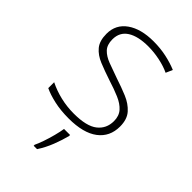

<svg xmlns="http://www.w3.org/2000/svg" viewBox="-230 -686 921 921"><g transform="rotate(45 231.0 -225.5)"><path d="M416 -203Q416 -134 364.5 -95Q313 -56 214 -56Q159 -56 115 -66Q71 -76 42 -90V-130Q80 -111 124 -100.5Q168 -90 215 -90Q301 -90 339 -120Q377 -150 377 -201Q377 -236 357.5 -258Q338 -280 303 -295Q268 -310 223 -324Q175 -340 137 -355.5Q99 -371 77 -397.5Q55 -424 55 -472Q55 -535 105.5 -570.5Q156 -606 241 -606Q288 -606 329 -597Q370 -588 403 -574L388 -540Q359 -554 319 -562.5Q279 -571 240 -571Q171 -571 132.5 -546.5Q94 -522 94 -473Q94 -436 113 -416Q132 -396 165 -383.5Q198 -371 241 -356Q287 -341 326.5 -324.5Q366 -308 391 -280Q416 -252 416 -203ZM275 2Q266 38 250 79Q234 120 211 155H188V148Q196 132 205.5 104.5Q215 77 223 46.5Q231 16 234 -5H275Z"/></g></svg>

Font: Noto Sans Malayalam UI ExtraLight
Style: Regular
Weight: 200
Designer: Jelle Bosma - Monotype Design Team
Foundry: Monotype Imaging Inc.
Version: Version 2.104; ttfautohint (v1.8.4.7-5d5b)